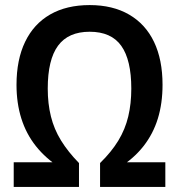

<svg xmlns="http://www.w3.org/2000/svg" viewBox="-20 -736 706 756"><path d="M34 0V-97H218V-75Q160 -112 121.5 -160.5Q83 -209 64 -269.5Q45 -330 45 -402Q45 -501 79 -571.5Q113 -642 177.5 -679Q242 -716 333 -716Q424 -716 488.5 -678.5Q553 -641 586.5 -571Q620 -501 620 -402Q620 -329 601.5 -269Q583 -209 545 -160.5Q507 -112 448 -75V-97H631V0H374V-94Q419 -138 446 -182.5Q473 -227 485 -277.5Q497 -328 497 -387Q497 -500 457.5 -555.5Q418 -611 333 -611Q249 -611 208.5 -556Q168 -501 168 -387Q168 -328 180.5 -277.5Q193 -227 220.5 -182.5Q248 -138 291 -94V0Z"/></svg>

Font: Nunito Sans 10pt Condensed
Style: Bold
Weight: 700
Width: 3
Designer: Vernon Adams
Foundry: Vernon Adams
Version: Version 3.101;gftools[0.9.27]